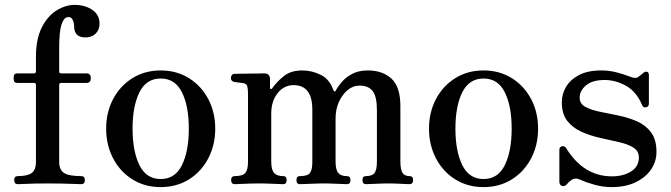

<svg xmlns="http://www.w3.org/2000/svg" viewBox="-20 -753 2742 785"><path d="M53 0Q38 0 38 -17Q38 -33 53 -33Q93 -33 110 -46Q127 -59 127 -91V-406Q127 -414 118 -414H51Q36 -414 36 -429V-438Q36 -453 51 -453H118Q127 -453 127 -461V-521Q127 -594 151 -641Q175 -688 211.5 -710.5Q248 -733 285 -733Q327 -733 357 -713Q387 -693 387 -656Q387 -631 371 -615.5Q355 -600 329 -600Q282 -600 283 -648Q282 -663 276 -674Q270 -685 256 -683Q241 -681 231.5 -653Q222 -625 222 -557V-461Q222 -453 230 -453H336Q342 -453 346.5 -448.5Q351 -444 351 -438V-429Q351 -423 346.5 -418.5Q342 -414 336 -414H230Q222 -414 222 -406V-91Q222 -59 241.5 -46Q261 -33 312 -33Q327 -33 327 -17Q327 0 312 0Q305 0 282 -1Q259 -2 230 -2.5Q201 -3 174 -3Q151 -3 125 -2.5Q99 -2 79.5 -1Q60 0 53 0Z M637 12Q572 12 521.5 -19.5Q471 -51 442.5 -105.5Q414 -160 414 -227Q414 -294 442.5 -348Q471 -402 521.5 -433.5Q572 -465 637 -465Q702 -465 752.5 -433.5Q803 -402 831.5 -348Q860 -294 860 -227Q860 -160 831.5 -105.5Q803 -51 752.5 -19.5Q702 12 637 12ZM637 -21Q696 -21 724 -78Q752 -135 752 -227Q752 -319 724 -375.5Q696 -432 637 -432Q578 -432 550 -375.5Q522 -319 522 -227Q522 -135 550 -78Q578 -21 637 -21Z M940 0Q925 0 925 -17Q925 -33 940 -33Q972 -33 983 -46Q994 -59 994 -91V-369Q994 -389 991 -400Q988 -411 975 -413Q968 -414 956 -415.5Q944 -417 938 -418Q924 -421 924 -434Q924 -441 928 -446Q932 -451 939 -451Q942 -451 958.5 -451.5Q975 -452 997 -452Q1019 -452 1037 -452.5Q1055 -453 1061 -453Q1084 -453 1084 -428V-393Q1084 -390 1087 -389Q1090 -388 1093 -392Q1111 -418 1140 -441.5Q1169 -465 1216 -465Q1255 -465 1291.5 -447Q1328 -429 1343 -384Q1345 -379 1348 -379Q1351 -379 1353 -383Q1362 -400 1378.5 -419Q1395 -438 1421 -451.5Q1447 -465 1484 -465Q1544 -465 1580.5 -431.5Q1617 -398 1617 -319V-93Q1617 -59 1626 -46Q1635 -33 1654 -33Q1669 -33 1669 -17Q1669 0 1654 0Q1644 0 1619.5 -1.5Q1595 -3 1569 -3Q1544 -3 1515.5 -1.5Q1487 0 1476 0Q1462 0 1462 -17Q1462 -33 1476 -33Q1502 -33 1511.5 -46Q1521 -59 1521 -91V-303Q1521 -359 1503.5 -381Q1486 -403 1450 -403Q1423 -403 1401 -384.5Q1379 -366 1365.5 -336Q1352 -306 1352 -269V-93Q1352 -59 1363 -46Q1374 -33 1398 -33Q1413 -33 1413 -17Q1413 0 1398 0Q1388 0 1359 -1.5Q1330 -3 1304 -3Q1279 -3 1248 -1.5Q1217 0 1206 0Q1192 0 1192 -17Q1192 -33 1206 -33Q1238 -33 1247.5 -46Q1257 -59 1257 -91V-303Q1257 -357 1237 -381Q1217 -405 1181 -405Q1141 -405 1115 -372Q1089 -339 1089 -289V-93Q1089 -59 1100.5 -46Q1112 -33 1138 -33Q1152 -33 1152 -17Q1152 0 1138 0Q1127 0 1097 -1.5Q1067 -3 1041 -3Q1025 -3 1004 -2.5Q983 -2 965 -1Q947 0 940 0Z M1957 12Q1892 12 1841.5 -19.5Q1791 -51 1762.5 -105.5Q1734 -160 1734 -227Q1734 -294 1762.5 -348Q1791 -402 1841.5 -433.5Q1892 -465 1957 -465Q2022 -465 2072.5 -433.5Q2123 -402 2151.5 -348Q2180 -294 2180 -227Q2180 -160 2151.5 -105.5Q2123 -51 2072.5 -19.5Q2022 12 1957 12ZM1957 -21Q2016 -21 2044 -78Q2072 -135 2072 -227Q2072 -319 2044 -375.5Q2016 -432 1957 -432Q1898 -432 1870 -375.5Q1842 -319 1842 -227Q1842 -135 1870 -78Q1898 -21 1957 -21Z M2480 12Q2446 12 2411.5 2.5Q2377 -7 2353 -18Q2332 -28 2316 -17Q2306 -10 2297 1Q2287 11 2277 7Q2267 3 2267 -11V-140Q2267 -153 2278 -155Q2289 -157 2295 -147Q2366 -32 2482 -32Q2528 -32 2560 -52Q2592 -72 2592 -109Q2592 -136 2569 -150Q2546 -164 2510.5 -172Q2475 -180 2434.5 -189Q2394 -198 2358 -214Q2322 -230 2299.5 -258.5Q2277 -287 2277 -335Q2277 -368 2294 -397.5Q2311 -427 2347 -446Q2383 -465 2438 -465Q2470 -465 2499.5 -457.5Q2529 -450 2552 -441Q2580 -429 2590 -439Q2595 -442 2600.5 -446.5Q2606 -451 2610 -455Q2618 -461 2625.5 -459.5Q2633 -458 2633 -445V-330Q2633 -317 2621.5 -314.5Q2610 -312 2606 -322Q2582 -379 2539 -402.5Q2496 -426 2452 -426Q2402 -426 2376 -404Q2350 -382 2350 -354Q2350 -329 2372.5 -316.5Q2395 -304 2431 -296.5Q2467 -289 2507 -281Q2547 -273 2583 -257.5Q2619 -242 2641.5 -212.5Q2664 -183 2664 -132Q2664 -92 2641.5 -59.5Q2619 -27 2578 -7.5Q2537 12 2480 12Z"/></svg>

Font: Zen Old Mincho SemiBold
Style: Regular
Weight: 600
Version: Version 1.500